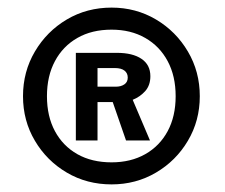

<svg xmlns="http://www.w3.org/2000/svg" viewBox="-20 -753 592 505"><path d="M273.5 -268Q208.5 -268 155.8 -299Q103 -330 71.8 -382.8Q40.5 -435.5 40.5 -500Q40.5 -564.5 71.8 -617.5Q103 -670.5 155.8 -701.8Q208.5 -733 273.5 -733Q337.5 -733 390.2 -701.8Q443 -670.5 474.2 -617.5Q505.5 -564.5 505.5 -500Q505.5 -435.5 474.2 -382.8Q443 -330 390.2 -299Q337.5 -268 273.5 -268ZM273.5 -326Q324 -326 362 -347.5Q400 -369 421 -408Q442 -447 442 -500Q442 -553 421 -592.2Q400 -631.5 362 -653.2Q324 -675 273.5 -675Q221.5 -675 183.5 -653.2Q145.5 -631.5 124.5 -592.2Q103.5 -553 103.5 -500Q103.5 -447 124.5 -408Q145.5 -369 183.5 -347.5Q221.5 -326 273.5 -326ZM179.5 -383.5V-614H287.5Q329 -614 352.2 -598.2Q375.5 -582.5 375.5 -552.5Q375.5 -528.5 361.8 -513.2Q348 -498 329 -490.5L374.5 -383.5H311.5L276.5 -484.5H236.5V-383.5ZM236.5 -525H285Q298 -525 307 -531Q316 -537 316 -549Q316 -560.5 307.5 -567.2Q299 -574 282 -574H236.5Z"/></svg>

Font: Public Sans Thin
Style: Bold
Weight: 700
Version: Version 2.001